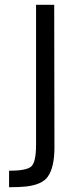

<svg xmlns="http://www.w3.org/2000/svg" viewBox="-20 -712 329 804"><path d="M18 72V3Q90 3 110.5 -14.5Q131 -32 131 -106V-692H207L208 -95Q208 -11 180 28Q157 61 89 69Q62 72 18 72Z"/></svg>

Font: Titillium Web[RUS by Daymarius]
Style: Regular
Weight: 400
Designer: Cyrillization by Daymarius
Foundry: Cyrillization by Daymarius
Version: Version 1.002 September 11, 2018